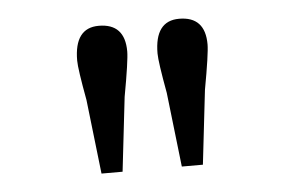

<svg xmlns="http://www.w3.org/2000/svg" viewBox="-33 -647 566 372"><g transform="rotate(-5 250.0 -461.0)"><path d="M150.9 -318.8 134.3 -463.4Q123 -524.9 123 -541Q123 -604.5 170.4 -604.5Q221.2 -604.5 221.2 -550.3Q221.2 -532.2 208.5 -462.9L191.9 -318.8ZM307.1 -318.8 290.5 -463.4Q279.3 -524.9 279.3 -541Q279.3 -604.5 326.7 -604.5Q377.4 -604.5 377.4 -550.3Q377.4 -532.2 364.7 -462.9L348.1 -318.8Z"/></g></svg>

Font: BabelStone Irk Bitig
Style: Regular
Weight: 400
Designer: Andrew West
Foundry: BabelStone
Version: Version 1.03 June 7, 2023